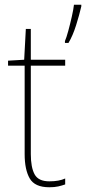

<svg xmlns="http://www.w3.org/2000/svg" viewBox="-20 -873 363 810"><path d="M188 -108Q209 -108 225.5 -111Q242 -114 255 -120V-95Q241 -90 225.5 -86.5Q210 -83 188 -83Q127 -83 105.5 -120Q84 -157 84 -223V-596H14V-617L82 -621L89 -751H110V-621H255V-596H110V-223Q110 -167 126 -137.5Q142 -108 188 -108ZM323 -846Q315 -811 301 -766.5Q287 -722 269 -692H254V-700Q260 -713 268 -742.5Q276 -772 283 -803Q290 -834 292 -853H323Z"/></svg>

Font: Noto Sans Telugu UI SemiCondensed Thin
Style: Regular
Weight: 100
Width: 4
Designer: Jelle Bosma - Monotype Design Team
Foundry: Monotype Imaging Inc.
Version: Version 2.005; ttfautohint (v1.8.4.7-5d5b)